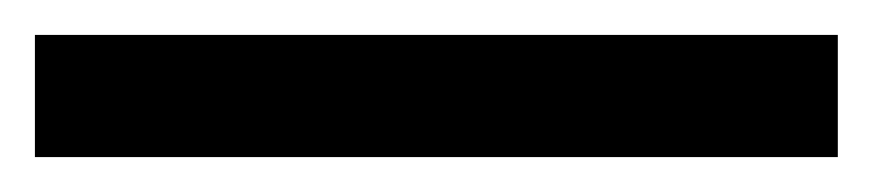

<svg xmlns="http://www.w3.org/2000/svg" viewBox="-28 -7 500 110"><path d="M-8 13V83H452V13Z"/></svg>

Font: Aerodynamic
Style: Bd
Weight: 500
Designer: Google
Version: Version 2.000980; 2014